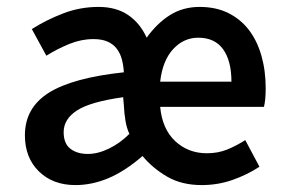

<svg xmlns="http://www.w3.org/2000/svg" viewBox="-20 -523 825 555"><path d="M198 12Q133 12 92.5 -27.5Q52 -67 52 -132Q52 -211 120.5 -254.5Q189 -298 338 -314Q337 -333 332.5 -350.5Q328 -368 318 -381.5Q308 -395 291.5 -402.5Q275 -410 250 -410Q215 -410 180.5 -396Q146 -382 114 -362L72 -439Q113 -465 162 -484Q211 -503 265 -503Q316 -503 350.5 -479.5Q385 -456 404 -414Q434 -456 471.5 -479.5Q509 -503 557 -503Q604 -503 639.5 -485.5Q675 -468 699 -437Q723 -406 735.5 -362.5Q748 -319 748 -268Q748 -234 743 -214H443Q449 -150 486.5 -115Q524 -80 578 -80Q610 -80 636 -90.5Q662 -101 689 -118L730 -41Q695 -18 652.5 -3Q610 12 563 12Q505 12 463 -12.5Q421 -37 392 -72Q341 -28 293.5 -8Q246 12 198 12ZM234 -78Q263 -78 295 -93.5Q327 -109 354 -136Q346 -153 342.5 -175Q339 -197 338 -219L336 -242Q242 -229 203 -204Q164 -179 164 -141Q164 -108 183.5 -93Q203 -78 234 -78ZM443 -287H649Q649 -347 625 -380.5Q601 -414 553 -414Q511 -414 480.5 -381Q450 -348 443 -287Z"/></svg>

Font: Giro Sans Semibold
Style: Regular
Weight: 600
Designer: Paul D. Hunt
Foundry: Adobe Systems Incorporated
Version: Version 1.000;PS 1.0;hotconv 1.0.88;makeotf.lib2.5.647800